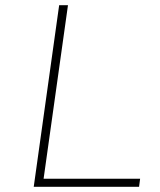

<svg xmlns="http://www.w3.org/2000/svg" viewBox="-20 -720 616 740"><path d="M520 -31 516 0H110L208 -700H242L148 -31Z"/></svg>

Font: Fivo Sans Thin
Style: Regular
Weight: 250
Foundry: Alexander Slobzheninov
Version: 1.0